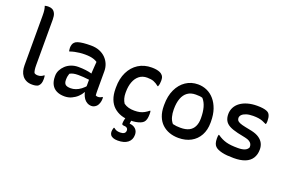

<svg xmlns="http://www.w3.org/2000/svg" viewBox="-118 -1195 2816 1869"><g transform="rotate(20 1290.0 -260.5)"><path d="M89 -659Q89 -689 86 -711.5Q83 -734 76 -753Q79 -754 83 -755Q87 -756 91 -756.5Q95 -757 99 -757.5Q103 -758 107.5 -758Q112 -758 117 -758Q139 -758 156.5 -748Q174 -738 184.5 -715.5Q195 -693 195 -654Q195 -608 195 -561Q195 -514 195 -466.5Q195 -419 195 -372Q195 -325 195 -278Q195 -231 195 -184Q195 -156 197.5 -137.5Q200 -119 206 -104Q212 -99 221 -96Q230 -93 242 -93Q252 -93 260 -94.5Q268 -96 275.5 -99Q283 -102 289.5 -106Q296 -110 302 -115H308Q309 -108 310 -100Q311 -92 311 -80Q311 -53 305.5 -36.5Q300 -20 289 -9Q284 -3 276.5 0.5Q269 4 260.5 6Q252 8 242.5 9Q233 10 222 10Q186 10 160.5 -2.5Q135 -15 119 -36Q103 -57 96 -84Q89 -111 89 -141Q89 -207 89 -273Q89 -339 89 -404Q89 -469 89 -533Q89 -597 89 -659Z M839 -353Q839 -328 839 -303Q839 -278 839 -253Q839 -228 839 -202.5Q839 -177 839 -152Q839 -138 839.5 -126.5Q840 -115 841 -103Q846 -100 852 -98.5Q858 -97 863 -97Q875 -97 886 -100.5Q897 -104 906 -111H912Q913 -106 913.5 -102.5Q914 -99 914 -94Q914 -71 906.5 -49.5Q899 -28 887 -15Q874 -3 861.5 2.5Q849 8 835 8Q811 8 790.5 -3.5Q770 -15 756.5 -34.5Q743 -54 735 -79Q727 -104 727 -130Q727 -158 727 -187.5Q727 -217 727 -240Q727 -274 728.5 -302Q730 -330 732 -357Q734 -384 736 -412Q719 -423 700 -429.5Q681 -436 658.5 -439Q636 -442 608 -442Q578 -442 552 -439Q526 -436 502.5 -431Q479 -426 456 -418H450Q449 -425 447.5 -434Q446 -443 446 -453Q446 -470 451 -486Q456 -502 467 -512Q477 -523 499 -530Q521 -537 554 -540.5Q587 -544 631 -544Q682 -544 720.5 -528.5Q759 -513 785.5 -486Q812 -459 825.5 -425Q839 -391 839 -353ZM516 -146Q516 -113 532 -99Q548 -85 587 -85Q612 -85 638 -94Q664 -103 691 -123Q718 -143 743 -175L744 -96H728Q714 -69 688.5 -45Q663 -21 629.5 -5.5Q596 10 556 10Q508 10 474 -7Q440 -24 422 -57.5Q404 -91 404 -141V-147Q404 -178 418 -206Q432 -234 456.5 -257Q481 -280 514.5 -293Q548 -306 587 -306Q628 -306 663.5 -301.5Q699 -297 725 -289.5Q751 -282 761 -273Q767 -268 771 -260.5Q775 -253 777 -241.5Q779 -230 779 -214Q751 -221 723 -224.5Q695 -228 667.5 -230Q640 -232 614 -232Q585 -232 564 -227.5Q543 -223 527 -213Q522 -199 519 -183.5Q516 -168 516 -149Z M1262 -545Q1288 -545 1309 -541.5Q1330 -538 1346 -531Q1362 -524 1371 -514Q1382 -504 1386.5 -490.5Q1391 -477 1391 -454Q1391 -436 1388.5 -422Q1386 -408 1380 -394H1375Q1347 -417 1320.5 -427Q1294 -437 1253 -437Q1205 -437 1172 -411Q1139 -385 1122 -339.5Q1105 -294 1105 -236V-223Q1105 -195 1112 -169.5Q1119 -144 1133 -123Q1157 -106 1184 -99Q1211 -92 1243 -92Q1275 -92 1299.5 -97.5Q1324 -103 1345.5 -115Q1367 -127 1388 -144H1393Q1395 -137 1395.5 -129Q1396 -121 1396 -109Q1396 -81 1390.5 -59.5Q1385 -38 1372 -25Q1361 -14 1341.5 -6Q1322 2 1296 6.5Q1270 11 1238 11Q1186 12 1142.5 -3Q1099 -18 1066.5 -47.5Q1034 -77 1016.5 -123Q999 -169 999 -231V-245Q999 -335 1032 -402.5Q1065 -470 1124 -507.5Q1183 -545 1262 -545ZM1256 -28Q1254 -22 1252.5 -13Q1251 -4 1250 5.5Q1249 15 1247.5 23Q1246 31 1245 37V42Q1285 45 1308 67.5Q1331 90 1331 127Q1331 179 1294.5 208Q1258 237 1191 237Q1161 237 1141.5 229Q1122 221 1113.5 207Q1105 193 1105 177Q1105 169 1106 161.5Q1107 154 1109 146.5Q1111 139 1114 132H1120Q1134 144 1148.5 149.5Q1163 155 1187 155Q1213 155 1227.5 145Q1242 135 1242 114Q1242 98 1230.5 89Q1219 80 1196 80Q1188 80 1183 76Q1178 72 1178 65Q1178 58 1179 47Q1180 36 1182.5 25Q1185 14 1188.5 3.5Q1192 -7 1196 -14Q1199 -19 1205 -22Q1211 -25 1223 -27Q1235 -29 1256 -28Z M1742 -545Q1791 -545 1834.5 -525.5Q1878 -506 1911 -467.5Q1944 -429 1963 -374Q1982 -319 1982 -246V-235Q1982 -160 1951.5 -104.5Q1921 -49 1866 -19Q1811 11 1737 11Q1686 11 1642.5 -4.5Q1599 -20 1566.5 -50.5Q1534 -81 1516 -127.5Q1498 -174 1498 -235V-246Q1498 -337 1529.5 -404Q1561 -471 1616 -508Q1671 -545 1742 -545ZM1754 -444Q1703 -444 1669 -419.5Q1635 -395 1618 -349Q1601 -303 1601 -239V-233Q1601 -195 1610 -160Q1619 -125 1642 -98Q1662 -93 1680.5 -91Q1699 -89 1723 -89Q1777 -89 1811 -106.5Q1845 -124 1862 -158.5Q1879 -193 1879 -241V-248Q1879 -308 1866 -355.5Q1853 -403 1824 -436Q1810 -441 1793 -442.5Q1776 -444 1754 -444Z M2316 -95Q2358 -95 2384.5 -105.5Q2411 -116 2422 -140Q2423 -160 2416 -174Q2409 -188 2392.5 -198.5Q2376 -209 2347 -215L2266 -232Q2210 -245 2177 -263Q2144 -281 2129.5 -308.5Q2115 -336 2115 -374Q2115 -411 2131.5 -443Q2148 -475 2179.5 -498Q2211 -521 2255 -533.5Q2299 -546 2353 -546Q2387 -546 2411 -542.5Q2435 -539 2450.5 -533Q2466 -527 2474 -519Q2482 -511 2487 -499.5Q2492 -488 2494.5 -473Q2497 -458 2497 -438Q2497 -431 2496 -423.5Q2495 -416 2493 -408H2487Q2466 -419 2447 -426Q2428 -433 2405 -436.5Q2382 -440 2350 -440Q2308 -440 2279 -430.5Q2250 -421 2235.5 -406Q2221 -391 2221 -373Q2221 -360 2227.5 -349Q2234 -338 2254.5 -329Q2275 -320 2315 -312L2384 -298Q2433 -287 2463 -266.5Q2493 -246 2507.5 -218Q2522 -190 2522 -154Q2522 -101 2498 -63.5Q2474 -26 2427 -7.5Q2380 11 2311 11Q2274 11 2243 8.5Q2212 6 2187.5 0Q2163 -6 2145.5 -14Q2128 -22 2117 -33Q2105 -44 2098.5 -64Q2092 -84 2092 -114Q2092 -127 2093 -136Q2094 -145 2096 -152H2102Q2126 -135 2148 -124.5Q2170 -114 2193.5 -107.5Q2217 -101 2246.5 -98Q2276 -95 2316 -95Z"/></g></svg>

Font: Recursive Casual Medium
Style: Regular
Weight: 500
Version: Version 1.047